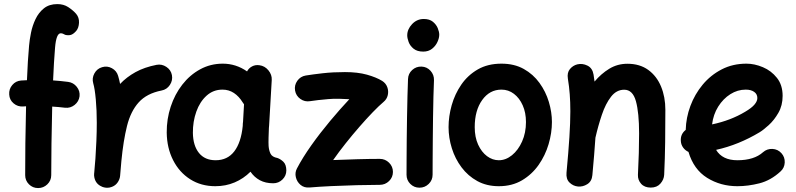

<svg xmlns="http://www.w3.org/2000/svg" viewBox="-20 -871 3967 957"><path d="M25.9 -399.9Q23.9 -426.8 41.3 -447.3Q58.6 -467.8 85.4 -469.7Q100.6 -470.7 114.3 -471.2Q116.2 -519.5 118.9 -563.5Q121.6 -607.4 125 -644.5Q127.4 -672.4 134.5 -707.8Q141.6 -743.2 157 -775.6Q172.4 -808.1 198.7 -829.3Q225.1 -850.6 265.6 -850.6Q296.9 -850.6 319.8 -835.7Q342.8 -820.8 359.4 -802.2Q375 -783.7 373.8 -757.8Q372.6 -731.9 359.9 -716.8Q344.7 -699.7 332 -696.8Q319.3 -693.8 305.2 -697.3Q292.5 -705.1 282.7 -705.1Q260.3 -705.1 254.4 -633.3Q251.5 -599.1 249 -557.4Q246.6 -515.6 244.6 -470.2Q280.8 -467.8 319.3 -462.9Q345.7 -459.5 362.5 -438.5Q379.4 -417.5 376.5 -391.1Q373 -364.7 351.8 -347.9Q330.6 -331.1 304.2 -334Q272 -337.9 240.2 -339.8Q237.8 -247.1 236.6 -156.5Q235.4 -65.9 235.4 2Q235.4 28.8 216.1 47.6Q196.8 66.4 169.9 66.4Q143.1 66.4 124.3 47.6Q105.5 28.8 105.5 2Q105.5 -66.4 106.4 -157Q107.4 -247.6 109.9 -341.3Q102.5 -340.8 95.2 -340.3Q68.4 -338.4 47.9 -355.7Q27.3 -373 25.9 -399.9Z M507.3 64.5Q498.5 63.5 490.2 60.5Q490.2 60.5 489.7 60.1Q489.3 60.1 488.8 59.6Q457 46.9 450.2 13.2Q448.2 3.4 449.2 -6.3Q449.2 -8.3 449.7 -10.3Q451.2 -27.8 452.6 -45.4Q454.1 -63 455.6 -80.6Q458.5 -122.1 460.4 -168.2Q462.4 -214.4 462.4 -259.8Q462.4 -321.3 457.5 -375.2Q452.6 -429.2 444.8 -455.6Q437.5 -481 450.4 -504.9Q463.4 -528.8 488.8 -536.1Q514.2 -543.9 537.8 -531Q561.5 -518.1 568.8 -492.7Q574.2 -474.6 578.6 -452.6Q610.8 -486.8 655.5 -511.5Q700.2 -536.1 760.7 -547.9Q786.6 -552.7 809.3 -537.6Q832 -522.5 836.9 -496.6Q841.8 -470.2 826.7 -447.5Q811.5 -424.8 785.6 -419.9Q711.4 -405.3 671.4 -360.8Q631.3 -316.4 613 -242.9Q594.7 -169.4 585 -68.4Q582 -28.8 578.6 6.3Q577.6 16.1 573.7 24.9Q560.1 56.6 526.9 63.5Q525.9 63.5 525.4 64Q525.4 64 524.9 64Q516.1 65.4 507.3 64.5Z M1341.8 42.5Q1303.2 42.5 1275.1 27.3Q1247.1 12.2 1228.5 -15.1Q1193.8 19.5 1149.4 38.3Q1105 57.1 1053.2 57.1Q982.4 57.1 928 22.5Q873.5 -12.2 842.8 -72.8Q812 -133.3 811 -210Q810.5 -277.3 830.8 -339.1Q851.1 -400.9 888.7 -449.2Q926.3 -497.6 977.8 -525.6Q1029.3 -553.7 1090.3 -553.7Q1156.2 -553.7 1211.4 -515.1Q1219.7 -531.2 1236.3 -540Q1252.9 -548.8 1272.9 -545.9Q1299.8 -542.5 1317.9 -520.5Q1335.9 -498.5 1334.5 -472.7L1321.3 -244.6Q1320.8 -239.3 1320.3 -233.4Q1319.3 -212.4 1318.6 -185.5Q1317.9 -158.7 1318.8 -143.6Q1320.3 -121.6 1328.4 -105Q1336.4 -88.4 1362.8 -83.5Q1378.4 -78.1 1392.6 -64.5Q1406.7 -50.8 1407.2 -22Q1407.2 4.9 1387.9 23.7Q1368.7 42.5 1341.8 42.5ZM1054.7 -72.3Q1113.8 -72.3 1147.7 -116.5Q1181.6 -160.6 1189.9 -243.2Q1189.9 -250 1190.4 -255.9Q1190.4 -260.3 1191.4 -264.2L1196.3 -351.1Q1192.4 -355.5 1189.5 -360.8Q1171.4 -390.6 1146 -407.5Q1120.6 -424.3 1088.9 -424.3Q1043 -424.3 1009.5 -394Q976.1 -363.8 958.5 -314.5Q940.9 -265.1 941.4 -208.5Q942.4 -145 971.7 -108.6Q1001 -72.3 1054.7 -72.3Z M1450.7 -419.9Q1446.3 -446.3 1461.9 -468.3Q1477.5 -490.2 1503.9 -494.6Q1537.1 -500 1588.4 -505.9Q1639.6 -511.7 1699.2 -511.7Q1762.7 -511.7 1809.1 -498.8Q1855.5 -485.8 1884.8 -467.8Q1903.3 -456.1 1910.4 -436.5Q1917.5 -417 1912.8 -396.7Q1908.2 -376.5 1891.6 -362.8Q1869.1 -343.8 1838.1 -311.8Q1807.1 -279.8 1772.2 -239.7Q1737.3 -199.7 1703.1 -156.7Q1668.9 -113.8 1640.6 -73.2Q1698.7 -75.7 1761.5 -77.4Q1824.2 -79.1 1873 -79.1Q1899.9 -79.1 1919.2 -60.1Q1938.5 -41 1938.5 -14.2Q1938.5 12.7 1919.2 31.5Q1899.9 50.3 1873 50.3Q1823.2 50.3 1758.8 52Q1694.3 53.7 1631.6 56.6Q1568.8 59.6 1523.4 63.5Q1496.1 65.9 1478 50.5Q1460 35.2 1454.6 12.2Q1449.2 -10.7 1460 -31.2Q1488.3 -85.4 1532 -147Q1575.7 -208.5 1625.7 -268.3Q1675.8 -328.1 1721.2 -376.5Q1696.3 -377.9 1669.7 -378.7Q1643.1 -379.4 1616.2 -377Q1588.9 -375 1565.7 -372.1Q1542.5 -369.1 1525.4 -366.7Q1499 -362.3 1477.1 -377.9Q1455.1 -393.6 1450.7 -419.9Z M2009.8 -694.8Q2009.8 -725.1 2033.9 -750.7Q2058.1 -776.4 2092.3 -776.4Q2120.6 -776.4 2137.5 -762.7Q2154.3 -749 2161.9 -730.7Q2169.4 -712.4 2169.4 -698.2Q2169.4 -681.6 2160.4 -661.9Q2151.4 -642.1 2133.5 -627.9Q2115.7 -613.8 2089.8 -613.8Q2059.1 -613.8 2041.5 -628.2Q2023.9 -642.6 2016.8 -661.6Q2009.8 -680.7 2009.8 -694.8ZM2081.1 -539.1Q2107.9 -538.1 2126 -518.1Q2144 -498 2143.1 -471.2Q2141.6 -437.5 2140.4 -389.4Q2139.2 -341.3 2138.4 -286.6Q2137.7 -231.9 2137.2 -177.7Q2136.7 -123.5 2136.5 -77.1Q2136.2 -30.8 2136.2 0Q2136.2 26.9 2116.9 45.7Q2097.7 64.5 2070.8 64.5Q2043.9 64.5 2025.1 45.7Q2006.3 26.9 2006.3 0Q2006.3 -31.2 2006.6 -77.6Q2006.8 -124 2007.3 -178.5Q2007.8 -232.9 2008.8 -288.1Q2009.8 -343.3 2011 -392.6Q2012.2 -441.9 2013.7 -477.1Q2014.6 -503.9 2034.4 -522Q2054.2 -540 2081.1 -539.1Z M2479.5 -553.7Q2543.5 -553.7 2590.6 -527.3Q2637.7 -501 2668.9 -457.8Q2700.2 -414.6 2715.6 -363.3Q2731 -312 2731 -262.7Q2731 -208.5 2714.4 -152.3Q2697.8 -96.2 2664.6 -48.8Q2631.3 -1.5 2581.8 27.8Q2532.2 57.1 2466.3 57.1Q2405.8 57.1 2359.1 31.5Q2312.5 5.9 2280.5 -36.9Q2248.5 -79.6 2232.2 -131.8Q2215.8 -184.1 2215.8 -237.3Q2215.8 -291 2231.4 -346.7Q2247.1 -402.3 2279.3 -449.2Q2311.5 -496.1 2361.3 -524.9Q2411.1 -553.7 2479.5 -553.7ZM2479.5 -424.3Q2420.4 -424.3 2383.3 -372.3Q2346.2 -320.3 2346.2 -237.3Q2346.2 -187 2363.3 -149.9Q2380.4 -112.8 2407.7 -92.5Q2435.1 -72.3 2466.3 -72.3Q2501 -72.3 2532 -97.4Q2563 -122.6 2582.3 -165.8Q2601.6 -209 2601.6 -262.7Q2601.6 -309.6 2585.4 -345.9Q2569.3 -382.3 2541.7 -403.3Q2514.2 -424.3 2479.5 -424.3Z M2803.7 -10.3Q2813.5 -114.7 2818.1 -187.7Q2822.8 -260.7 2822.8 -315.9Q2822.8 -362.3 2819.8 -401.1Q2816.9 -439.9 2810.5 -479Q2805.7 -508.8 2820.8 -526.9Q2835.9 -544.9 2857.9 -550.3Q2883.3 -556.2 2908.2 -543.9Q2933.1 -531.7 2938.5 -499Q2941.4 -481 2943.4 -464.4Q2976.1 -503.4 3016.8 -528.3Q3057.6 -553.2 3107.4 -553.2Q3168.9 -553.2 3211.2 -522.5Q3253.4 -491.7 3274.9 -439.7Q3296.4 -387.7 3296.4 -323.7Q3296.4 -245.6 3295.4 -163.6Q3294.4 -81.5 3290.5 0.5Q3289.1 24.4 3271.7 44.2Q3254.4 64 3223.6 64Q3192.4 64 3175.5 44.9Q3158.7 25.9 3159.7 0.5Q3162.6 -57.6 3164.1 -108.2Q3165.5 -158.7 3165.5 -205.6Q3165.5 -309.1 3149.7 -366.5Q3133.8 -423.8 3091.3 -423.8Q3052.7 -423.8 3025.6 -388.9Q2998.5 -354 2980 -299.1Q2961.4 -244.1 2947.8 -184.6Q2945.3 -144.5 2941.4 -98.4Q2937.5 -52.2 2932.6 2Q2929.7 33.2 2907.2 47.1Q2884.8 61 2860.4 58.6Q2836.4 56.2 2818.6 38.8Q2800.8 21.5 2803.7 -10.3Z M3870.1 -16.1Q3821.8 28.3 3765.4 42.7Q3709 57.1 3655.3 57.1Q3571.8 57.1 3504.6 15.4Q3437.5 -26.4 3411.6 -113.8Q3395.5 -121.1 3385 -135.5Q3374.5 -149.9 3373.5 -168.5Q3371.1 -202.6 3397.9 -223.6Q3399.4 -284.2 3421.1 -342.8Q3442.9 -401.4 3482.4 -449Q3522 -496.6 3577.1 -525.1Q3632.3 -553.7 3700.7 -553.7Q3740.7 -553.7 3782.5 -536.1Q3824.2 -518.6 3852.5 -482.9Q3880.9 -447.3 3880.9 -393.1Q3880.9 -345.2 3859.6 -308.3Q3838.4 -271.5 3811 -246.8Q3783.7 -222.2 3765.6 -211.4Q3714.4 -180.7 3660.4 -158.7Q3606.4 -136.7 3549.3 -124Q3580.6 -72.3 3655.3 -72.3Q3738.8 -72.3 3783.2 -112.3Q3803.2 -129.9 3830.1 -128.7Q3856.9 -127.4 3875 -107.4Q3892.6 -87.9 3891.4 -60.8Q3890.1 -33.7 3870.1 -16.1ZM3697.3 -424.3Q3656.2 -424.3 3620.4 -401.6Q3584.5 -378.9 3559.8 -339.6Q3535.2 -300.3 3529.3 -251Q3622.1 -270.5 3694.3 -314Q3726.6 -333 3740.7 -349.9Q3754.9 -366.7 3754.9 -382.3Q3754.9 -401.9 3739 -413.1Q3723.1 -424.3 3697.3 -424.3Z"/></svg>

Font: Mikhak Bold
Style: Regular
Weight: 700
Designer: Amin Abedi
Version: Version 3.3